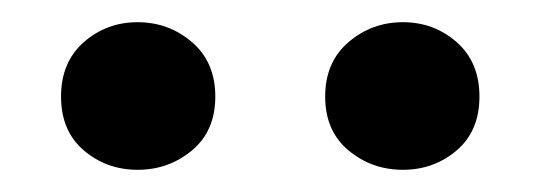

<svg xmlns="http://www.w3.org/2000/svg" viewBox="-20 -820 487 173"><path d="M104 -667Q76 -667 55.5 -684.5Q35 -702 35 -733Q35 -764 55.5 -782Q76 -800 104 -800Q132 -800 153 -782Q174 -764 174 -733Q174 -702 153 -684.5Q132 -667 104 -667ZM343 -667Q315 -667 294 -684.5Q273 -702 273 -733Q273 -764 294 -782Q315 -800 343 -800Q371 -800 391.5 -782Q412 -764 412 -733Q412 -702 391.5 -684.5Q371 -667 343 -667Z"/></svg>

Font: Noto Serif SC ExtraLight
Style: Bold
Weight: 700
Version: Version 2.002-H1;hotconv 1.1.0;makeotfexe 2.6.0